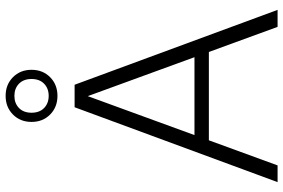

<svg xmlns="http://www.w3.org/2000/svg" viewBox="-186 -846 1032 700"><g transform="rotate(-90 330.0 -496.0)"><path d="M16 0 289 -740H371L644 0H582L490.5 -250.5H168.5L77 0ZM187.5 -303H471.5L329.5 -692ZM330.5 -802.5Q289.5 -802.5 262.5 -829.2Q235.5 -856 235.5 -897Q235.5 -938 262.5 -964.8Q289.5 -991.5 330.5 -991.5Q371.5 -991.5 398.5 -964.8Q425.5 -938 425.5 -897Q425.5 -856 398.5 -829.2Q371.5 -802.5 330.5 -802.5ZM330.5 -834.5Q357.5 -834.5 374.8 -851.2Q392 -868 392 -897Q392 -926 374.8 -942.8Q357.5 -959.5 330.5 -959.5Q303.5 -959.5 286.2 -942.8Q269 -926 269 -897Q269 -868 286.2 -851.2Q303.5 -834.5 330.5 -834.5Z"/></g></svg>

Font: Encode Sans Lt
Style: Regular
Weight: 300
Designer: Multiple Designers
Foundry: Impallari Type
Version: Version 3.002; ttfautohint (v1.8.3) -l 8 -r 50 -G 200 -x 14 